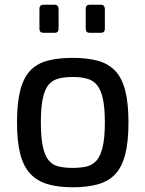

<svg xmlns="http://www.w3.org/2000/svg" viewBox="-20 -787 616 813"><path d="M288 6Q227 6 182.5 -7Q138 -20 109 -50.5Q80 -81 66 -134Q52 -187 52 -268Q52 -352 66 -405.5Q80 -459 109 -489Q138 -519 183 -530.5Q228 -542 288 -542Q348 -542 393 -530Q438 -518 467 -488Q496 -458 510 -404.5Q524 -351 524 -268Q524 -186 510 -132.5Q496 -79 467.5 -49Q439 -19 394 -6.5Q349 6 288 6ZM288 -76Q321 -76 346.5 -82Q372 -88 389 -107.5Q406 -127 415 -166Q424 -205 424 -269Q424 -333 415 -371.5Q406 -410 389 -429Q372 -448 346.5 -454.5Q321 -461 288 -461Q254 -461 228.5 -454.5Q203 -448 186.5 -429Q170 -410 161.5 -371.5Q153 -333 153 -269Q153 -205 161.5 -166Q170 -127 186.5 -107.5Q203 -88 228.5 -82Q254 -76 288 -76ZM360 -648Q343 -648 343 -665V-749Q343 -767 360 -767H407Q415 -767 419.5 -762Q424 -757 424 -749V-665Q424 -648 407 -648ZM165 -648Q147 -648 147 -665V-749Q147 -767 165 -767H211Q220 -767 224 -762Q228 -757 228 -749V-665Q228 -648 211 -648Z"/></svg>

Font: Exo Thin Medium
Style: Regular
Weight: 500
Version: Version 2.000